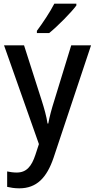

<svg xmlns="http://www.w3.org/2000/svg" viewBox="-20 -786 518 1046"><path d="M396 -756V-766H276C253 -721 213 -661 181 -618V-606H248C294 -643 368 -718 396 -756ZM2 -539 192 -1 173 57C152 121 124 154 71 154C52 154 33 151 19 148V232C37 236 58 240 85 240C180 240 235 182 272 73L476 -539H368L276 -239C261 -192 249 -147 243 -113H239C233 -153 221 -195 207 -239L111 -539Z"/></svg>

Font: Noto Sans Devanagari UI SemiCondensed Medium
Style: Regular
Weight: 500
Width: 4
Designer: Jelle Bosma - Monotype Design Team
Foundry: Monotype Imaging Inc.
Version: Version 2.004